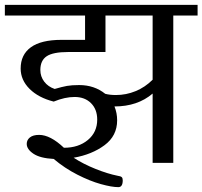

<svg xmlns="http://www.w3.org/2000/svg" viewBox="-33 -670 833 790"><path d="M780 -606H680V0H595V-285Q533 -232 438 -232Q449 -205 449 -175Q449 -111 397 -72.5Q345 -34 270 -21Q310 5 360 25Q410 45 450 53Q464 55 468 59Q472 63 472 72Q472 100 454 100Q427 100 382 87.5Q337 75 285 48.5Q233 22 188 -16Q132 -19 104.5 -37.5Q77 -56 77 -78Q77 -94 90 -104.5Q103 -115 128 -115Q174 -115 230 -62Q290 -62 328.5 -94Q367 -126 367 -178Q367 -220 341.5 -245.5Q316 -271 274 -271Q234 -271 188 -252Q125 -268 88.5 -304.5Q52 -341 52 -388Q52 -445 94 -475.5Q136 -506 220 -506H317V-606H-13V-650H780ZM595 -606H401V-456H248Q185 -456 159 -438.5Q133 -421 133 -382Q133 -355 149 -334Q165 -313 192 -304Q223 -313 242.5 -316.5Q262 -320 293 -320Q355 -320 400 -284Q419 -279 444 -279Q486 -279 525 -295Q564 -311 595 -342Z"/></svg>

Font: Kurale
Style: Regular
Weight: 400
Designer: Eduardo Rodriguez Tunni
Foundry: Eduardo Rodriguez Tunni
Version: Version 2.000